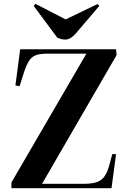

<svg xmlns="http://www.w3.org/2000/svg" viewBox="-20 -989 658 1009"><path d="M593 -700 201 -23H420Q459 -23 484.5 -30.5Q510 -38 526 -58Q542 -78 553 -116L570 -179H590L566 0H40V-30L434 -707H227Q195 -707 173 -700.5Q151 -694 136 -674Q121 -654 107 -612L83 -536L61 -540L86 -730H590ZM157 -958 166 -969 325 -887 493 -968 502 -958 380 -815Q351 -781 323 -781Q310 -781 300.5 -784Q291 -787 281 -791Z"/></svg>

Font: Literata 72pt
Style: Bold Italic
Weight: 700
Italic angle: -2°
Designer: Latin by Veronika Burian and Jose Scaglione. Greek by Irene Vlachou. Cyrillic by Vera Evstafieva
Foundry: TypeTogether
Version: Version 3.002